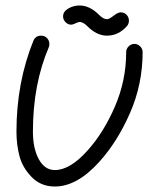

<svg xmlns="http://www.w3.org/2000/svg" viewBox="-20 -680 580 700"><path d="M130 -550Q143 -550 151.5 -541Q160 -532 160 -520Q160 -512 158 -508Q100 -373 100 -200Q100 -139 121.5 -99.5Q143 -60 180 -60Q235 -60 298 -130Q357 -195 398.5 -290.5Q440 -386 440 -490Q440 -502 449 -511Q458 -520 470 -520Q482 -520 491 -511Q500 -502 500 -490Q500 -373 454 -268Q408 -163 342 -90Q261 0 180 0Q129 0 95.5 -34.5Q62 -69 51 -111Q40 -153 40 -200Q40 -379 102 -532Q110 -550 130 -550ZM240 -590Q228 -590 219 -599Q210 -608 210 -620Q210 -638 229 -649Q248 -660 270 -660Q307 -660 341 -626Q357 -610 370 -610Q378 -610 394 -622.5Q410 -635 420 -635Q433 -635 441.5 -626Q450 -617 450 -605Q450 -593 443 -585Q412 -550 370 -550Q333 -550 299 -584Q283 -600 270 -600Q266 -600 255.5 -595Q245 -590 240 -590Z"/></svg>

Font: Pecita
Style: Book
Weight: 400
Width: 7
Version: Version 4.3